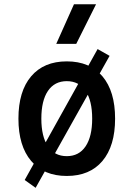

<svg xmlns="http://www.w3.org/2000/svg" viewBox="-20 -815 626 900"><path d="M147 65.4 95.7 28.8 437.5 -585 493.7 -553.2ZM293 9.8Q185.5 9.8 126 -60.5Q66.4 -130.9 66.4 -258.8Q66.4 -387.2 126 -457.3Q185.5 -527.3 293 -527.3Q400.9 -527.3 460.2 -457.3Q519.5 -387.2 519.5 -258.8Q519.5 -130.9 460.2 -60.5Q400.9 9.8 293 9.8ZM293 -83Q350.1 -83 381.1 -128.9Q412.1 -174.8 412.1 -258.8Q412.1 -343.3 381.1 -388.9Q350.1 -434.6 293 -434.6Q235.8 -434.6 204.8 -388.9Q173.8 -343.3 173.8 -258.8Q173.8 -174.8 204.8 -128.9Q235.8 -83 293 -83ZM243.7 -609.4 326.7 -794.9H430.2L337.4 -609.4Z"/></svg>

Font: Cascadia Mono
Style: Regular
Weight: 400
Monospace: yes
Designer: Aaron Bell
Foundry: Saja Typeworks
Version: Version 2404.023